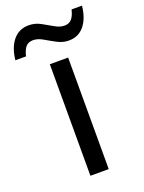

<svg xmlns="http://www.w3.org/2000/svg" viewBox="-195 -801 648 867"><g transform="rotate(-20 128.5 -367.5)"><path d="M173 0H85V-536H173ZM-55 -606Q-49 -665 -20.5 -699.5Q8 -734 55 -734Q85 -734 111.5 -719.5Q138 -705 162 -691Q186 -677 207 -677Q230 -677 242.5 -691.5Q255 -706 262 -735H312Q306 -676 278 -641.5Q250 -607 203 -607Q175 -607 148.5 -621Q122 -635 97.5 -649.5Q73 -664 51 -664Q27 -664 15 -649.5Q3 -635 -4 -606Z"/></g></svg>

Font: BC Sans
Style: Regular
Weight: 400
Designer: Monotype Design Team
Province of B.C.
Foundry: Monotype Imaging Inc.
Version: Version 2.000;GOOG;noto-source:20170915:90ef993387c0